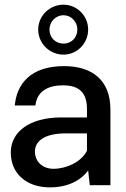

<svg xmlns="http://www.w3.org/2000/svg" viewBox="-20 -790 537 819"><path d="M251 -557C309 -557 356 -605 356 -664C356 -722 309 -770 251 -770C191 -770 143 -722 143 -664C143 -605 191 -557 251 -557ZM251 -725C284 -725 310 -697 310 -664C310 -629 284 -604 251 -604C217 -604 191 -629 191 -664C191 -697 217 -725 251 -725ZM183 9C260 12 322 -16 356 -63L363 0H451V-323C451 -451 370 -508 253 -508C109 -508 51 -430 43 -340H131C138 -402 186 -426 249 -426C315 -426 351 -397 351 -325V-289H241C104 -289 26 -226 26 -140C26 -48 94 6 183 9ZM208 -70C163 -70 129 -99 129 -144C129 -186 167 -220 256 -221H351V-147C326 -98 262 -70 208 -70Z"/></svg>

Font: Oakes Medium
Style: Regular
Weight: 500
Designer: Samuel Oakes
Foundry: Samuel Oakes
Version: Version 1.003;PS 001.003;hotconv 1.0.88;makeotf.lib2.5.64775